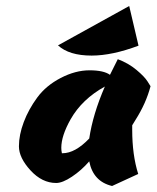

<svg xmlns="http://www.w3.org/2000/svg" viewBox="-20 -599 521 639"><path d="M420 -167Q420 -83 440 -20L353 20Q290 5 277 -62Q251 -32 219.5 -11Q188 10 167 10Q120 10 81.5 -32Q43 -74 43 -112Q43 -150 59 -192.5Q75 -235 104 -274.5Q133 -314 182 -339.5Q231 -365 278 -365Q325 -365 346 -350L372 -402Q407 -389 434 -366.5Q461 -344 471 -328L481 -312Q466 -255 431 -200L420 -182Q420 -174 420 -167ZM188 -89Q230 -89 277 -138Q289 -219 329 -311Q253 -269 215 -202Q184 -147 184 -107Q184 -98 186 -89Q187 -89 188 -89ZM441 -447Q353 -414 285 -414Q210 -414 173 -448L410 -579Z"/></svg>

Font: Ceviche One
Style: Regular
Weight: 400
Version: Version 1.002